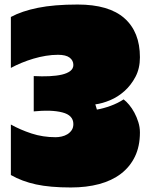

<svg xmlns="http://www.w3.org/2000/svg" viewBox="-20 -772 658 848"><path d="M598 -187Q598 -126 576 -80.5Q554 -35 514 -4.5Q474 26 418 41Q362 56 293 56Q201 56 139 42.5Q77 29 28 1V-222Q69 -199 119 -182.5Q169 -166 226 -166Q238 -166 252 -169Q266 -172 277.5 -179Q289 -186 296.5 -197Q304 -208 304 -224Q304 -263 255.5 -275.5Q207 -288 129 -280V-436Q166 -434 198 -435.5Q230 -437 253.5 -442.5Q277 -448 290.5 -458.5Q304 -469 304 -485Q304 -505 287.5 -517.5Q271 -530 236 -530Q210 -530 182.5 -525.5Q155 -521 128 -513Q101 -505 75.5 -494.5Q50 -484 28 -472V-697Q76 -723 147.5 -737.5Q219 -752 323 -752Q461 -752 529.5 -691.5Q598 -631 598 -519Q598 -470 578.5 -433Q559 -396 530 -370Q501 -344 466.5 -329.5Q432 -315 401 -311L408 -288Q437 -293 468.5 -304.5Q500 -316 526 -333Q538 -324 550.5 -309Q563 -294 573.5 -274.5Q584 -255 591 -232.5Q598 -210 598 -187Z"/></svg>

Font: ChangwonDangamAsac Bold
Style: Regular
Weight: 700
Designer: Choi Chi-young, Lee Youngbeen, Kim Jungjin, Yoon Jihee, Han Dohee
Foundry: YoonDesign Inc.
Version: Version 1.010;Build 20210623